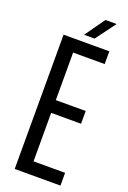

<svg xmlns="http://www.w3.org/2000/svg" viewBox="-179 -1016 718 1075"><g transform="rotate(20 180.5 -479.0)"><path d="M59.9 0V-800H332.5V-724H144.4V-440.8H322.5V-364.8H144.4V-76H332.5V0ZM168.1 -838.8 252 -957.5H318.7L230.6 -838.8Z"/></g></svg>

Font: Big Shoulders Text SC Thin
Style: Regular
Weight: 100
Designer: Patric King
Foundry: XO Type Co
Version: Version 2.002